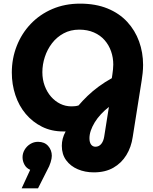

<svg xmlns="http://www.w3.org/2000/svg" viewBox="-20 -732 840 1056"><path d="M496 216Q448 216 408 199Q368 182 344 149.5Q320 117 320 70Q320 50 325 30.5Q330 11 341 -9Q338 -9 335 -9Q332 -9 328 -9Q263 -9 211 -35Q159 -61 121.5 -105.5Q84 -150 64.5 -209Q45 -268 45 -333Q45 -410 72 -479Q99 -548 149 -600.5Q199 -653 268 -682.5Q337 -712 420 -712Q506 -712 571 -685.5Q636 -659 679.5 -612Q723 -565 745 -504Q767 -443 767 -375Q767 -352 764.5 -329.5Q762 -307 759 -288L710 21Q702 77 675 121Q648 165 603.5 190.5Q559 216 496 216ZM505 75Q524 75 536.5 60Q549 45 553 20L579 -144Q555 -125 535 -103.5Q515 -82 501 -59Q487 -36 479.5 -14Q472 8 472 28Q472 51 481 63Q490 75 505 75ZM373 -147Q383 -147 392.5 -148Q402 -149 412 -152Q434 -178 461.5 -204.5Q489 -231 523 -256Q557 -281 595 -302L598 -322Q600 -335 601.5 -350Q603 -365 603 -377Q603 -415 591 -449.5Q579 -484 555.5 -511Q532 -538 496.5 -553.5Q461 -569 416 -569Q368 -569 330 -548.5Q292 -528 266 -494Q240 -460 226.5 -418.5Q213 -377 213 -335Q213 -294 226 -259.5Q239 -225 261 -200Q283 -175 311.5 -161Q340 -147 373 -147ZM99 304 146 202Q125 193 114.5 173.5Q104 154 104 133Q104 111 115.5 91.5Q127 72 146.5 60Q166 48 189 48Q225 48 245 71Q265 94 265 125Q265 139 258.5 160.5Q252 182 239 205L189 304Z"/></svg>

Font: MuseoModerno Thin
Style: Bold Italic
Weight: 700
Italic angle: -9°
Version: Version 1.003